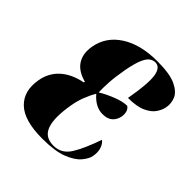

<svg xmlns="http://www.w3.org/2000/svg" viewBox="-156 -664 788 788"><g transform="rotate(45 238.0 -269.5)"><path d="M205 10Q100 10 56 -32.5Q12 -75 25 -148Q33 -197 68 -229.5Q103 -262 163 -274L164 -279Q115 -292 95 -323.5Q75 -355 83 -401Q95 -470 156.5 -509.5Q218 -549 315 -549Q388 -549 423.5 -532Q459 -515 469 -490.5Q479 -466 474 -441Q471 -423 458 -403.5Q445 -384 416 -370.5Q387 -357 336 -357Q354 -457 347.5 -498.5Q341 -540 312 -540Q301 -540 289 -532.5Q277 -525 266.5 -501.5Q256 -478 247 -431Q238 -380 236 -347Q234 -314 235 -288Q263 -305 297.5 -318.5Q332 -332 357 -332Q368 -324 371 -311.5Q374 -299 372 -286Q368 -264 353 -250Q338 -236 309 -236Q267 -236 232 -277Q219 -256 208 -227.5Q197 -199 192 -168Q178 -86 193 -44Q208 -2 258 -2Q305 -2 331 -44.5Q357 -87 382 -160Q394 -152 401 -132.5Q408 -113 403 -87Q400 -69 381 -46Q362 -23 320.5 -6.5Q279 10 205 10Z"/></g></svg>

Font: Noto Serif Display ExtraCondensed Black
Style: Italic
Weight: 900
Width: 2
Italic angle: -12°
Designer: Monotype Design Team
Foundry: Monotype Imaging Inc.
Version: Version 2.009